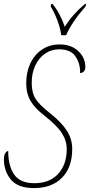

<svg xmlns="http://www.w3.org/2000/svg" viewBox="-31 -951 460 981"><path d="M-11 -138Q-11 -156 -5 -167Q1 -178 11 -180Q11 -103 41.5 -59Q72 -15 145 -15Q222 -15 266 -62.5Q310 -110 310 -190Q310 -232 285 -271Q260 -310 196 -360Q147 -398 125 -435.5Q103 -473 103 -527Q103 -582 124 -627Q145 -672 184 -698Q223 -724 273 -724Q333 -724 369 -690Q405 -656 405 -608Q405 -594 397.5 -586Q390 -578 378 -578Q380 -624 355.5 -661.5Q331 -699 271 -699Q232 -699 200 -677.5Q168 -656 149.5 -617Q131 -578 131 -527Q131 -477 151.5 -445Q172 -413 228 -370Q285 -324 311.5 -282Q338 -240 338 -190Q338 -96 286 -43Q234 10 143 10Q61 10 25 -33Q-11 -76 -11 -138ZM228 -918 231 -931H237Q257 -908 274 -875Q291 -842 300 -814Q338 -876 403 -931H409L406 -918Q333 -834 307 -771H282Q277 -807 262.5 -846Q248 -885 228 -918Z"/></svg>

Font: Noto Serif CondThin
Style: Italic
Weight: 250
Width: 3
Italic angle: -12°
Designer: Monotype Design Team
Foundry: Monotype Imaging Inc.
Version: Version 1.001